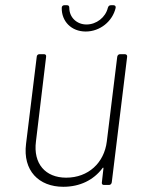

<svg xmlns="http://www.w3.org/2000/svg" viewBox="-20 -710 549 737"><path d="M309 -589C364 -589 412 -628 424 -680C425 -687 421 -690 415 -690H406C400 -690 396 -687 394 -680C385 -643 350 -616 312 -616C275 -616 246 -643 246 -680C246 -687 243 -690 237 -690H227C221 -690 217 -686 217 -680C216 -628 254 -589 309 -589ZM430 -492 390 -167C380 -85 319 -28 234 -28C154 -28 107 -82 118 -167L157 -492C158 -498 155 -502 149 -502H131C126 -502 121 -498 121 -492L80 -158C67 -55 129 7 223 7C287 7 339 -19 373 -64C375 -68 378 -67 377 -63L371 -10C370 -4 373 0 379 0H398C404 0 408 -4 409 -10L468 -492C469 -498 465 -502 459 -502H441C435 -502 431 -498 430 -492Z"/></svg>

Font: Barlow ExtraLight
Style: Italic
Weight: 275
Italic angle: -7°
Designer: Jeremy Tribby
Foundry: Tribby Type
Version: Version 1.422;hotconv 1.0.109;makeotfexe 2.5.65596